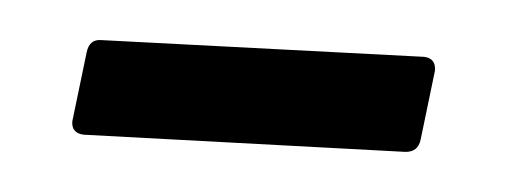

<svg xmlns="http://www.w3.org/2000/svg" viewBox="-25 -820 479 181"><g transform="rotate(5 214.0 -729.5)"><path d="M66.4 -769.5 371.1 -780.3Q382.3 -779.8 382.3 -768.1L374.5 -702.1Q373 -690.4 361.3 -689.5L57.6 -679.2Q45.9 -679.7 45.9 -690.9L53.7 -756.8Q55.2 -769.5 66.4 -769.5Z"/></g></svg>

Font: Contrail One
Style: Regular
Weight: 400
Designer: Riccardo De Franceschi
Foundry: Sorkin Type Co.
Version: Version 1.003